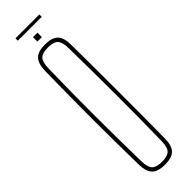

<svg xmlns="http://www.w3.org/2000/svg" viewBox="-315 -917 915 915"><g transform="rotate(-45 142.0 -460.0)"><path d="M143 5Q96 5 76 -16Q56 -37 55 -85Q53.5 -169.5 52.8 -246.8Q52 -324 52 -399.5Q52 -475 52.8 -552.2Q53.5 -629.5 55 -714Q56 -763 76 -784Q96 -805 143 -805Q190.5 -805 210.8 -784Q231 -763 231 -714Q232 -629.5 232.2 -552.2Q232.5 -475 232.5 -399.5Q232.5 -324 232.2 -246.8Q232 -169.5 231 -85Q231 -37 210.8 -16Q190.5 5 143 5ZM143 -15Q180.5 -15 195.5 -30.2Q210.5 -45.5 211 -85Q213 -171 213.5 -249.2Q214 -327.5 214 -403Q214 -478.5 213 -555Q212 -631.5 211 -714Q210.5 -754.5 195.5 -769.8Q180.5 -785 143 -785Q105.5 -785 90.8 -769.8Q76 -754.5 75 -714Q73 -631.5 72.2 -555Q71.5 -478.5 71.5 -403Q71.5 -327.5 72.5 -249.2Q73.5 -171 75 -85Q76 -45.5 90.8 -30.2Q105.5 -15 143 -15ZM128 -840V-870H158V-840ZM65 -925H226V-909H65Z"/></g></svg>

Font: Big Shoulders Display SC Thin
Style: Regular
Weight: 100
Designer: Patric King
Foundry: XO Type Co
Version: Version 2.002